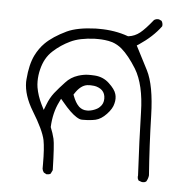

<svg xmlns="http://www.w3.org/2000/svg" viewBox="-43 -359 585 586"><g transform="rotate(5 250.0 -65.5)"><path d="M225.6 -19.5Q212.4 -19.5 202.1 -28.3L200.2 -30.3Q190.4 -40 182.6 -60.5L181.2 -64.5L183.6 -67.9Q200.2 -93.8 220.7 -96.7Q225.6 -97.2 230.2 -97.2Q234.9 -97.2 241.5 -96.4Q248 -95.7 255.1 -92.5Q262.2 -89.4 266.6 -85Q275.9 -75.7 275.9 -60.1Q275.9 -44.4 265.6 -34.7Q262.2 -30.8 256.8 -27.8Q244.6 -21 230.5 -19.5Q228 -19.5 225.6 -19.5ZM121.6 185.1Q128.9 185.1 132.8 182.1L138.2 170.9Q136.2 92.8 132.1 75.4Q127.9 58.1 120.6 40.5Q122.6 -3.9 139.2 -37.1L144.5 -48.3L152.8 -38.6Q178.2 -7.8 196.3 3.4Q206.5 9.8 212.9 9.8Q215.3 9.8 217.8 9.8Q238.3 9.8 254.9 6.3Q272 2.4 288.3 -14.9Q304.7 -32.2 308.1 -48.3Q310.1 -55.7 310.1 -63.2Q310.1 -70.8 308.1 -77.1Q304.2 -91.3 285.2 -108.9Q267.1 -126 241.2 -127.9Q234.4 -128.4 230 -128.4Q225.6 -128.4 220.2 -128.4Q206.1 -127.9 190.4 -123Q167.5 -115.7 152.3 -98.6Q135.3 -80.6 121.6 -63.5Q108.9 -46.9 101.6 -27.3L94.7 -9.8L86.4 -26.4Q74.2 -51.3 69.8 -76.7Q68.4 -85.4 68.4 -95.2Q68.4 -113.8 73 -132.1Q77.6 -150.4 85 -163.6Q93.3 -178.7 106.4 -190.4Q128.9 -210.9 156.7 -224.1Q184.6 -237.8 231 -239.7Q235.8 -239.7 243.4 -239.7Q251 -239.7 262.2 -238.5Q273.4 -237.3 285.2 -233.9Q301.3 -228.5 314.5 -217.3Q336.9 -198.2 360.8 -159.7Q389.2 -112.8 391.1 -28.8Q393.1 55.2 398.9 164.6Q398.4 167 398.4 168.9Q398.4 174.8 401.9 179.7L411.1 183.1Q413.6 183.6 415.5 183.6Q421.4 183.6 425.3 180.7Q431.2 171.4 432.1 161.1Q425.3 69.3 422.9 -22Q420.4 -113.3 397.9 -157.7Q375.5 -202.1 360.4 -230.5L366.7 -234.4Q408.2 -262.2 432.6 -295.4Q433.1 -297.4 433.1 -299.3Q433.1 -306.2 429.2 -312L420.9 -315.9Q419.9 -315.9 418.5 -315.9Q417 -315.9 414.6 -315.9Q409.7 -314.9 406.2 -312.5Q382.8 -283.2 367.4 -271Q352.1 -258.8 333 -256.3H331.1Q290.5 -271 242.2 -271Q236.8 -271 231 -271Q175.8 -269 144 -254.4Q102.1 -234.4 79.1 -211.4Q63 -195.3 51.8 -172.9Q37.6 -144 34.2 -98.6Q33.7 -94.2 33.7 -90.3Q33.7 -49.3 62 -2.9Q95.7 51.8 102.1 82Q106.9 107.4 106.9 154.3Q106.9 161.6 106.9 169.4Q107.9 175.8 111.8 180.7L120.1 185.1Q121.1 185.1 121.6 185.1Z"/></g></svg>

Font: NaikaiFont
Style: Light
Weight: 300
Version: Version 1.89